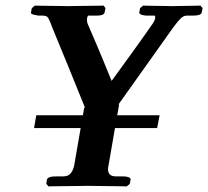

<svg xmlns="http://www.w3.org/2000/svg" viewBox="-20 -667 746 688"><path d="M392 -208 369 -75Q368 -71 367.5 -67Q367 -63 367 -61Q367 -35 395 -35H420Q433 -35 441 -32Q449 -29 448 -23L445 -8L434 1Q434 1 418 0.5Q402 0 379 0Q356 0 333 -0.5Q310 -1 296 -1Q283 -1 259.5 -0.5Q236 0 212 0Q188 0 171 0.5Q154 1 154 1L146 -8L148 -23Q151 -35 181 -35H207Q224 -35 233 -45.5Q242 -56 246 -75L269 -208H102L110 -254H277L282 -282L285 -280Q256 -352 226.5 -424.5Q197 -497 167 -569Q155 -603 149 -607Q143 -611 133 -611H118Q111 -612 100.5 -614.5Q90 -617 91 -622L94 -638L105 -647Q105 -647 121 -646.5Q137 -646 159 -646Q181 -646 199.5 -645.5Q218 -645 223 -645Q225 -645 245 -645.5Q265 -646 289.5 -646Q314 -646 332.5 -646.5Q351 -647 351 -647L358 -638L355 -623Q353 -611 326 -611H297Q294 -611 292 -602Q290 -588 297 -575Q313 -538 326 -507.5Q339 -477 351.5 -446.5Q364 -416 380 -377Q416 -427 452 -476.5Q488 -526 522 -575Q535 -592 536 -602Q537 -611 534 -611H503Q487 -613 483 -616Q479 -619 479 -622L482 -638L493 -647Q493 -647 507 -646.5Q521 -646 540.5 -646Q560 -646 576.5 -645.5Q593 -645 598 -645Q601 -645 616.5 -645.5Q632 -646 651 -646Q670 -646 684 -646.5Q698 -647 698 -647L706 -638L703 -623Q702 -611 670 -611H649Q638 -611 628 -601.5Q618 -592 601 -569L404 -292L407 -293L400 -254H552L543 -208Z"/></svg>

Font: Libertinus Serif SemiBold
Style: Italic
Weight: 600
Italic angle: -11.5°
Designer: Philipp H. Poll, Khaled Hosny
Foundry: Caleb Maclennan
Version: Version 7.051;RELEASE